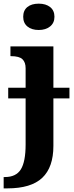

<svg xmlns="http://www.w3.org/2000/svg" viewBox="-40 -790 405 1050"><path d="M339.8 -252H252V7.8Q252 125 190.9 182.6Q129.9 240.2 0 240.2H-20V178.2H-13.2Q47.9 178.2 74 136.2Q100.1 94.2 100.1 0V-252H4.9V-310.1H100.1V-417Q100.1 -449.2 82.8 -466.1Q65.4 -482.9 20 -482.9H17.1V-536.1H252V-310.1H339.8ZM171.9 -770Q210.9 -770 234.4 -751.2Q257.8 -732.4 257.8 -698.2Q257.8 -664.6 233.9 -645.3Q210 -626 171.9 -626Q133.3 -626 110.1 -645Q86.9 -664.1 86.9 -698.2Q86.9 -732.9 109.6 -751.5Q132.3 -770 171.9 -770Z"/></svg>

Font: Droid Serif
Style: Bold
Weight: 700
Designer: Monotype Design team
Foundry: Monotype Imaging Inc.
Version: Version 1.03